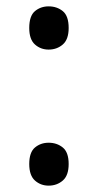

<svg xmlns="http://www.w3.org/2000/svg" viewBox="-20 -570 308 604"><path d="M72 -482Q72 -520 90 -535Q108 -550 133 -550Q159 -550 177.5 -535Q196 -520 196 -482Q196 -446 177.5 -430Q159 -414 133 -414Q108 -414 90 -430Q72 -446 72 -482ZM72 -54Q72 -91 90 -106Q108 -121 133 -121Q159 -121 177.5 -106Q196 -91 196 -54Q196 -18 177.5 -2Q159 14 133 14Q108 14 90 -2Q72 -18 72 -54Z"/></svg>

Font: Noto Sans Lao
Style: Regular
Weight: 400
Designer: Monotype Design Team
Foundry: Monotype Imaging Inc.
Version: Version 2.003; ttfautohint (v1.8.4.7-5d5b)